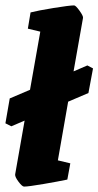

<svg xmlns="http://www.w3.org/2000/svg" viewBox="-33 -681 364 710"><path d="M219 -305 181 -88 227 -77 216 -17Q183 -10 127.5 -0.5Q72 9 56 9Q49 9 35.5 -9Q22 -27 23 -36L58 -235L9 -214L-13 -225L3 -317L78 -349L116 -564L70 -575L80 -635Q107 -642 165.5 -651.5Q224 -661 241 -661Q247 -661 261 -641.5Q275 -622 274 -615L239 -417L290 -439L311 -428L294 -337Z"/></svg>

Font: Grenze ExtraBold
Style: Italic
Weight: 800
Italic angle: -10°
Designer: Renata Polastri
Foundry: Omnibus-Type
Version: Version 1.002; ttfautohint (v1.8)